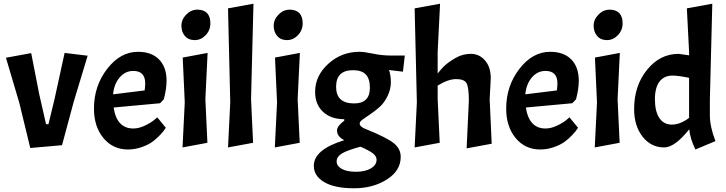

<svg xmlns="http://www.w3.org/2000/svg" viewBox="-20 -794 3912 1034"><path d="M228 -125H241L274 -262L328 -509L452 -494L377 -246L314 -12L143 3L84 -240L12 -483L148 -508L191 -288Z M698 -102Q727 -102 759 -117Q791 -132 809 -147L827 -162L873 -106Q863 -89 842 -67Q821 -45 799.5 -29.5Q778 -14 742.5 -1.5Q707 11 669 11Q588 11 537 -50.5Q486 -112 486 -209Q486 -331 557 -423Q628 -515 723 -515Q796 -515 836.5 -474Q877 -433 877 -359Q877 -315 862 -259L842 -238L592 -215Q609 -102 698 -102ZM698 -412Q654 -412 624 -376.5Q594 -341 589 -286L759 -307Q762 -330 762 -345Q762 -412 698 -412Z M1098 -509 1086 -260 1097 -25 963 0 975 -243 964 -484ZM957 -655.5Q957 -689 983 -715.5Q1009 -742 1043 -742Q1077 -742 1095 -723.5Q1113 -705 1113 -668Q1113 -631 1087.5 -604.5Q1062 -578 1028.5 -578Q995 -578 976 -600Q957 -622 957 -655.5Z M1345 -774 1332 -260 1343 -25 1208 0 1220 -243 1208 -749Z M1595 -509 1583 -260 1594 -25 1460 0 1472 -243 1461 -484ZM1454 -655.5Q1454 -689 1480 -715.5Q1506 -742 1540 -742Q1574 -742 1592 -723.5Q1610 -705 1610 -668Q1610 -631 1584.5 -604.5Q1559 -578 1525.5 -578Q1492 -578 1473 -600Q1454 -622 1454 -655.5Z M1670 99Q1670 11 1834 -39Q1795 -59 1795 -91Q1795 -104 1805 -117Q1815 -130 1834 -144V-152Q1762 -152 1719.5 -192Q1677 -232 1677 -299Q1677 -386 1748 -450.5Q1819 -515 1916 -515Q1941 -515 1989 -505Q2037 -495 2083 -495H2160L2150 -408L2075 -417Q2085 -388 2085 -351Q2085 -314 2067.5 -277.5Q2050 -241 2025.5 -219Q2001 -197 1976.5 -180.5Q1952 -164 1934.5 -151.5Q1917 -139 1917 -129Q1917 -110 1957 -96Q2063 -53 2100.5 -23Q2138 7 2138 51Q2138 125 2063.5 172.5Q1989 220 1886 220Q1783 220 1726.5 187Q1670 154 1670 99ZM1972 -321Q1972 -370 1950 -393Q1928 -416 1881 -416Q1790 -416 1790 -326.5Q1790 -237 1887 -237Q1972 -237 1972 -321ZM2008 66Q2008 48 1989 32.5Q1970 17 1921 -4Q1848 16 1820.5 33Q1793 50 1793 75Q1793 100 1820.5 115.5Q1848 131 1897 131Q1946 131 1977 113Q2008 95 2008 66Z M2337 -333V-260L2348 -25L2213 0L2225 -243L2213 -749L2350 -774L2337 -515V-398Q2352 -418 2371 -437Q2390 -456 2430 -480Q2470 -504 2515.5 -504Q2561 -504 2592 -468.5Q2623 -433 2623 -372L2617 -260L2628 -20L2493 5L2505 -253Q2505 -322 2493 -345Q2481 -368 2437 -368Q2393 -368 2337 -333Z M2918 -102Q2947 -102 2979 -117Q3011 -132 3029 -147L3047 -162L3093 -106Q3083 -89 3062 -67Q3041 -45 3019.5 -29.5Q2998 -14 2962.5 -1.5Q2927 11 2889 11Q2808 11 2757 -50.5Q2706 -112 2706 -209Q2706 -331 2777 -423Q2848 -515 2943 -515Q3016 -515 3056.5 -474Q3097 -433 3097 -359Q3097 -315 3082 -259L3062 -238L2812 -215Q2829 -102 2918 -102ZM2918 -412Q2874 -412 2844 -376.5Q2814 -341 2809 -286L2979 -307Q2982 -330 2982 -345Q2982 -412 2918 -412Z M3318 -509 3306 -260 3317 -25 3183 0 3195 -243 3184 -484ZM3177 -655.5Q3177 -689 3203 -715.5Q3229 -742 3263 -742Q3297 -742 3315 -723.5Q3333 -705 3333 -668Q3333 -631 3307.5 -604.5Q3282 -578 3248.5 -578Q3215 -578 3196 -600Q3177 -622 3177 -655.5Z M3692 -98Q3614 0 3557 0Q3486 0 3440.5 -58Q3395 -116 3395 -207Q3395 -332 3464.5 -418Q3534 -504 3635 -504L3691 -496V-515L3679 -749L3816 -774L3803 -260V-172Q3803 -112 3833 -34L3725 11Q3696 -49 3692 -98ZM3691 -159V-375Q3631 -387 3602 -387Q3557 -387 3532 -355Q3507 -323 3507 -259Q3507 -195 3530.5 -159Q3554 -123 3598.5 -123Q3643 -123 3691 -159Z"/></svg>

Font: Acme
Style: Regular
Weight: 400
Designer: Juan Pablo del Peral
Foundry: Juan Pablo del Peral
Version: Version 1.002